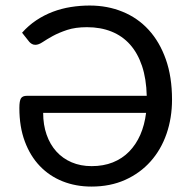

<svg xmlns="http://www.w3.org/2000/svg" viewBox="-20 -671 683 697"><path d="M312 6.3Q255.4 6.3 207.5 -12.7Q159.7 -31.7 124.8 -68.1Q89.8 -104.5 70.1 -157.5Q50.3 -210.4 50.3 -278.8Q50.3 -305.2 56.2 -314.2Q62 -323.2 77.6 -323.2H512.7Q511.2 -384.8 495.6 -431.4Q480 -478 452.1 -509.3Q424.3 -540.5 384.8 -556.4Q345.2 -572.3 295.9 -572.3Q253.9 -572.3 223.6 -562.3Q193.4 -552.2 171.6 -540.3Q149.9 -528.3 135 -518.3Q120.1 -508.3 108.4 -508.3Q101.1 -508.3 95.7 -511.5Q90.3 -514.6 86.4 -519L60.1 -552.2Q83.5 -578.6 111.8 -597.4Q140.1 -616.2 171.6 -628.2Q203.1 -640.1 237.1 -645.5Q271 -650.9 305.7 -650.9Q370.1 -650.9 425 -628.4Q480 -606 519.8 -562.5Q559.6 -519 582 -455.6Q604.5 -392.1 604.5 -309.6Q604.5 -242.7 584.5 -185.1Q564.5 -127.4 526.6 -85Q488.8 -42.5 434.6 -18.1Q380.4 6.3 312 6.3ZM312.5 -67.9Q355.5 -67.9 389.6 -81.5Q423.8 -95.2 448.7 -120.6Q473.6 -146 489.3 -181.6Q504.9 -217.3 510.3 -261.2H136.7Q136.7 -217.8 149.2 -182.1Q161.6 -146.5 184.6 -121.1Q207.5 -95.7 240 -81.8Q272.5 -67.9 312.5 -67.9Z"/></svg>

Font: Carlito
Style: Regular
Weight: 400
Designer: Lukasz Dziedzic
Foundry: tyPoland Lukasz Dziedzic
Version: Version 1.104